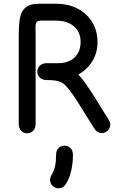

<svg xmlns="http://www.w3.org/2000/svg" viewBox="-20 -700 635 1024"><path d="M80 -40Q80 -15 93.5 -2Q107 11 125 11Q143 11 156.5 -2Q170 -15 170 -40Q170 -65 170 -85.5Q170 -106 170 -124.5Q170 -143 170 -161Q170 -194 170 -233Q170 -272 170 -317Q170 -362 170 -411.5Q170 -461 170 -515Q170 -533 169.5 -547Q169 -561 170.5 -570.5Q172 -580 178 -585Q184 -590 197 -590Q212 -590 231.5 -590Q251 -590 280 -590Q320 -590 349 -576Q378 -562 394 -536.5Q410 -511 410 -476Q410 -441 395 -415.5Q380 -390 353.5 -376.5Q327 -363 292 -363Q284 -363 276 -363Q268 -363 261 -363Q254 -363 246 -363Q238 -363 230 -363Q210 -363 197.5 -354Q185 -345 181 -331.5Q177 -318 181 -304.5Q185 -291 197.5 -282Q210 -273 230 -273Q270 -273 291 -267Q312 -261 326.5 -247Q341 -233 359 -208Q375 -187 389.5 -164Q404 -141 419 -117Q434 -93 449.5 -67.5Q465 -42 482 -16Q496 6 514.5 9Q533 12 547.5 2.5Q562 -7 567 -25Q572 -43 558 -64Q541 -91 525.5 -116Q510 -141 495 -165.5Q480 -190 464.5 -213.5Q449 -237 433 -260Q418 -281 400.5 -299.5Q383 -318 359.5 -332.5Q336 -347 304.5 -355Q273 -363 230 -363Q210 -363 197.5 -354Q185 -345 181 -331.5Q177 -318 181 -304.5Q185 -291 197.5 -282Q210 -273 230 -273Q233 -273 238.5 -273Q244 -273 251 -273Q258 -273 266 -273Q274 -273 282 -273Q342 -273 391.5 -299Q441 -325 470.5 -370.5Q500 -416 500 -476Q500 -520 484.5 -557Q469 -594 440 -621.5Q411 -649 370.5 -664.5Q330 -680 280 -680Q261 -680 235.5 -680Q210 -680 187 -680Q153 -680 132 -670Q111 -660 99.5 -640Q88 -620 84 -588.5Q80 -557 80 -515Q80 -479 80 -428Q80 -377 80 -324Q80 -271 80 -227Q80 -183 80 -161Q80 -146 80 -125.5Q80 -105 80 -82.5Q80 -60 80 -40ZM256 231Q243 253 248.5 271Q254 289 269.5 298Q285 307 303 303Q321 299 334 277Q348 253 355.5 227Q363 201 366 176Q369 151 369 128Q369 102 355.5 89.5Q342 77 324 77Q306 77 292.5 89.5Q279 102 279 128Q279 143 277.5 161Q276 179 271 196.5Q266 214 256 231Z"/></svg>

Font: Tilt Neon
Style: Regular
Weight: 400
Designer: Andy Clymer
Foundry: Andy Clymer
Version: Version 1.000